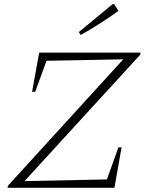

<svg xmlns="http://www.w3.org/2000/svg" viewBox="-20 -896 690 916"><path d="M649 -635 97 -32 490 -40 545 -193H560L526 0H16L18 -10L568 -613L202 -606L148 -458H133L167 -645H650ZM365 -729 356 -743 517 -876H525L545 -844Q502 -813 457.5 -784.5Q413 -756 365 -729Z"/></svg>

Font: Piazzolla ExtraLight
Style: Italic
Weight: 200
Italic angle: -11.3°
Designer: Juan Pablo del Peral
Foundry: Huerta Tipografica
Version: Version 1.330